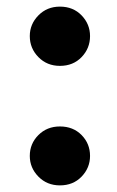

<svg xmlns="http://www.w3.org/2000/svg" viewBox="-20 -545 352 580"><path d="M70 -74Q70 -38 96 -11.5Q122 15 161 15Q201 15 226.5 -11.5Q252 -38 252 -74Q252 -111 226.5 -137Q201 -163 161 -163Q122 -163 96 -137Q70 -111 70 -74ZM70 -436Q70 -399 96 -372.5Q122 -346 161 -346Q201 -346 226.5 -372.5Q252 -399 252 -436Q252 -472 226.5 -498.5Q201 -525 161 -525Q122 -525 96 -498.5Q70 -472 70 -436Z"/></svg>

Font: SpinnyJost
Style: Bold
Weight: 700
Version: Version 3.710